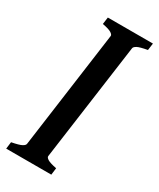

<svg xmlns="http://www.w3.org/2000/svg" viewBox="-205 -789 704 850"><g transform="rotate(30 147.0 -364.0)"><path d="M242.7 -663.1 160.2 -64.5Q159.2 -57.1 171.1 -49.6Q183.1 -42 217.3 -35.2L212.9 0H-17.6L-13.2 -35.2Q24.9 -42.5 37.8 -49.6Q50.8 -56.6 51.8 -64.5L133.8 -663.1Q134.8 -669.9 123 -677.7Q111.3 -685.5 77.1 -691.9L82 -727.5H312.5L307.6 -691.9Q269.5 -685.1 256.6 -678Q243.7 -670.9 242.7 -663.1Z"/></g></svg>

Font: Gentium Plus
Style: Bold Italic
Weight: 700
Italic angle: -8°
Designer: Victor Gaultney, Annie Olsen, Iska Routamaa, Becca Hirsbrunner
Foundry: SIL International
Version: Version 6.101